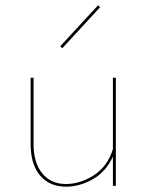

<svg xmlns="http://www.w3.org/2000/svg" viewBox="-20 -698 550 721"><path d="M415 -406V0H404V-110Q378 -53 328.5 -25Q279 3 228 3Q166 3 130.5 -39Q95 -81 95 -157V-406H106V-157Q106 -87 138.5 -47Q171 -7 228 -7Q281 -7 332.5 -40Q384 -73 404 -138V-406ZM206 -524 348 -678 356 -671 214 -517Z"/></svg>

Font: Ysabeau Hairline
Style: Regular
Weight: 100
Designer: Christian Thalmann (Catharsis Fonts)
Version: Version 0.003